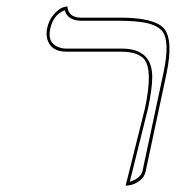

<svg xmlns="http://www.w3.org/2000/svg" viewBox="-20 -577 558 609"><path d="M378.4 12.2 439.9 -233.9Q465.8 -355.5 437 -389.6Q416.5 -412.6 365.7 -413.1H190.9Q141.1 -413.1 129.9 -453.1Q126 -469.2 129.4 -486.8Q135.3 -514.6 151.4 -532.2Q167.5 -549.8 180.2 -553.7L193.4 -557.1Q196.8 -522 234.9 -521H360.8Q472.7 -521 501.5 -484.9Q529.8 -447.8 508.3 -344.2L441.9 -33.2Q438 -14.6 422.1 -3.2Q406.2 8.3 392.1 10.3ZM391.6 -0.5Q425.8 -10.7 432.1 -35.2L498.5 -346.2Q520.5 -449.2 493.2 -480Q477.1 -497.1 443.4 -504.4Q412.1 -510.7 360.8 -511.2H234.9Q194.8 -512.7 185.1 -544.4Q149.4 -530.3 139.6 -486.8Q139.2 -485.4 139.2 -484.9Q129.4 -439.9 167.5 -426.8Q171.9 -425.3 175.8 -424.3Q183.6 -422.9 190.9 -422.9H365.7Q453.6 -422.9 461.9 -349.6Q462.9 -340.3 462.9 -331.1Q462.4 -293.9 449.2 -231.9Z"/></svg>

Font: Linux Biolinum Outline O
Style: Italic
Weight: 400
Italic angle: -12°
Designer: Philipp H. Poll
Foundry: Philipp H. Poll
Version: Version 0.6.2